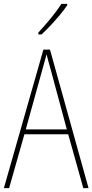

<svg xmlns="http://www.w3.org/2000/svg" viewBox="-20 -971 477 991"><path d="M410 0 332 -278H106L27 0H0L204 -715H238L437 0ZM243 -607Q237 -629 231.5 -648.5Q226 -668 220 -691Q215 -669 209 -649.5Q203 -630 197 -606L113 -303H325ZM327 -944Q311 -920 288 -892.5Q265 -865 240.5 -839Q216 -813 194 -793H178V-803Q212 -840 242.5 -877Q273 -914 297 -951H327Z"/></svg>

Font: Noto Sans Gurmukhi UI Condensed Thin
Style: Regular
Weight: 100
Width: 3
Designer: Jelle Bosma - Monotype Design Team
Foundry: Monotype Imaging Inc.
Version: Version 2.004; ttfautohint (v1.8.4.7-5d5b)